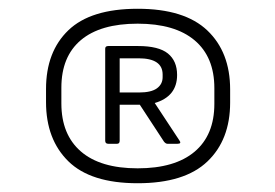

<svg xmlns="http://www.w3.org/2000/svg" viewBox="-20 -723 628 438"><path d="M294 -305Q187 -305 136 -355Q85 -405 85 -490V-520Q85 -605 136 -654Q187 -703 294 -703Q401 -703 453 -653.5Q505 -604 505 -519V-489Q505 -404 453 -354.5Q401 -305 294 -305ZM294 -339Q379 -339 424 -377Q469 -415 469 -486V-522Q469 -593 424 -631Q379 -669 294 -669Q209 -669 164.5 -631.5Q120 -594 120 -523V-487Q120 -416 164.5 -377.5Q209 -339 294 -339ZM227 -395Q220 -395 220 -402V-612Q220 -618 227 -618H295Q342 -618 363 -601Q384 -584 384 -552Q384 -503 333 -488L389 -403Q395 -395 385 -395H362Q358 -395 354 -400L299 -484H253V-402Q253 -395 247 -395ZM253 -512H297Q325 -512 338 -521.5Q351 -531 351 -547V-553Q351 -590 296 -590H253Z"/></svg>

Font: Sofia Sans Light
Style: Regular
Weight: 300
Designer: Botio Nikoltchev, Ani Petrova
Foundry: lettersoup
Version: Version 4.100; ttfautohint (v1.8.3)